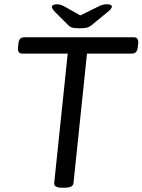

<svg xmlns="http://www.w3.org/2000/svg" viewBox="-20 -874 665 896"><path d="M269 2Q231 2 233 -20L296 -624H84Q61 -624 64 -652L66 -670Q68 -700 92 -700H605Q627 -700 625 -672L623 -654Q620 -624 597 -624H386L323 -20Q321 2 283 2ZM477 -854Q502 -854 502 -843Q502 -833 481 -817L408 -757Q397 -748 385.5 -745Q374 -742 351 -742Q328 -742 317.5 -745Q307 -748 298 -757L238 -817Q222 -834 222 -841Q222 -854 247 -854Q263 -854 282 -843L355 -802L438 -843Q459 -854 477 -854Z"/></svg>

Font: Asap Semi Expanded Semi Expanded Regular
Style: Italic
Weight: 400
Width: 6
Italic angle: -6°
Designer: Pablo Cosgaya
Foundry: Omnibus-Type
Version: Version 3.001; ttfautohint (v1.8.4.7-5d5b)